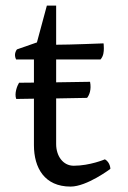

<svg xmlns="http://www.w3.org/2000/svg" viewBox="-20 -651 457 688"><path d="M101.6 -130.9C101.6 -49.3 139.6 17.6 232.9 17.6C291.5 17.6 375.5 -45.9 375.5 -45.9C375.5 -45.9 375.5 -68.8 356 -80.1C356 -80.1 302.2 -57.1 244.1 -57.1C205.6 -57.1 181.2 -92.3 181.2 -134.8V-298.3L292 -300.3C300.3 -310.5 308.1 -330.1 302.7 -357.9L181.2 -356V-438H340.3C351.1 -450.7 352.1 -465.3 352.1 -478.5C352.1 -488.3 351.1 -495.6 351.1 -495.6C351.1 -495.6 230.5 -490.7 181.2 -490.7V-630.9H147.9L112.3 -499L41 -474.1C41 -474.1 33.7 -466.8 33.7 -453.1C33.7 -448.7 34.7 -444.3 37.6 -438H101.6V-355L48.3 -354.5C41.5 -343.8 30.8 -315.9 38.1 -296.4L101.6 -297.4Z"/></svg>

Font: Trykker
Style: Regular
Weight: 400
Designer: Magnus Gaarde
Foundry: Magnus Gaarde
Version: Version 1.001